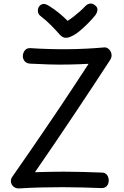

<svg xmlns="http://www.w3.org/2000/svg" viewBox="-20 -1044 693 1077"><path d="M149 -687Q129 -688 118.5 -700.5Q108 -713 108 -730Q109 -749 120 -762Q131 -775 150 -774Q256 -767 360 -768Q464 -769 564 -778Q575 -779 584.5 -773Q594 -767 600 -756.5Q606 -746 606 -733.5Q606 -721 598 -708Q553 -639 503 -563Q453 -487 399 -406.5Q345 -326 289 -243Q233 -160 176 -78Q204 -79 231 -79.5Q258 -80 285 -80.5Q312 -81 339 -81Q392 -81 445 -79.5Q498 -78 550 -76Q570 -76 580 -63Q590 -50 590 -30Q589 -12 579 -0.5Q569 11 549 11Q494 9 440.5 7.5Q387 6 332 6Q271 6 209 7.5Q147 9 85 13Q68 13 56 3Q44 -7 41.5 -22.5Q39 -38 48 -51Q100 -126 138.5 -181.5Q177 -237 207.5 -282Q238 -327 266 -368Q294 -409 324 -454Q354 -499 391 -555Q428 -611 477 -686Q420 -683 364.5 -682Q309 -681 255.5 -682.5Q202 -684 149 -687ZM459 -1010Q472 -1023 487 -1024Q502 -1025 517 -1011Q528 -1001 526.5 -987Q525 -973 515 -959Q499 -939 477.5 -917Q456 -895 434.5 -876.5Q413 -858 396 -848Q383 -841 372 -836.5Q361 -832 350 -832Q340 -832 331.5 -836.5Q323 -841 315 -850Q293 -875 266 -902.5Q239 -930 205 -956Q193 -966 192.5 -983Q192 -1000 202 -1011Q213 -1022 225.5 -1022Q238 -1022 258 -1009Q284 -993 310.5 -971.5Q337 -950 359 -927Q375 -937 392.5 -950.5Q410 -964 427.5 -979.5Q445 -995 459 -1010Z"/></svg>

Font: Playpen Sans Thai
Style: Regular
Weight: 400
Designer: Sirin Gunkloy, Laura Meseguer, Veronika Burian, José Scaglione
Foundry: TypeTogether
Version: Version 2.000